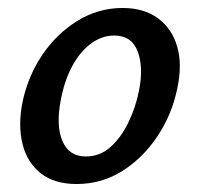

<svg xmlns="http://www.w3.org/2000/svg" viewBox="-20 -450 500 481"><path d="M172 11Q116 11 82 -16Q48 -43 36.5 -89Q25 -135 36 -192Q49 -257 85 -311Q121 -365 173.5 -397.5Q226 -430 287 -430Q341 -430 376 -404Q411 -378 424 -333Q437 -288 424 -228Q411 -164 375 -109.5Q339 -55 287 -22Q235 11 172 11ZM195 -58Q230 -58 256.5 -81.5Q283 -105 301.5 -143Q320 -181 328 -222Q340 -281 325 -321Q310 -361 266 -361Q235 -361 207.5 -340.5Q180 -320 160.5 -283.5Q141 -247 132 -198Q120 -135 136.5 -96.5Q153 -58 195 -58Z"/></svg>

Font: Ysabeau Infant SemiBold
Style: Italic
Weight: 600
Italic angle: -12°
Designer: Christian Thalmann (Catharsis Fonts)
Version: Version 2.002; featfreeze: ss01,ss02,lnum